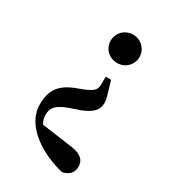

<svg xmlns="http://www.w3.org/2000/svg" viewBox="-190 -646 853 964"><g transform="rotate(30 236.5 -163.5)"><path d="M293 -552C245 -552 209 -515 209 -470C209 -424 245 -388 293 -388C339 -388 376 -424 376 -470C376 -515 339 -552 293 -552ZM61 -15C61 119 218 200 329 225C366 215 386 196 386 159C386 125 365 100 307 91L126 66C117 51 112 35 112 17C112 -27 131 -46 191 -70L255 -92C315 -116 339 -141 339 -183C339 -203 332 -224 321 -260L309 -300H278V-251C275 -221 264 -211 218 -191L168 -172C94 -141 61 -98 61 -15Z"/></g></svg>

Font: Noto Serif JP
Style: Bold
Weight: 700
Designer: Ryoko NISHIZUKA 西塚涼子 (kana & ideographs); Frank Grießhammer (Latin, Greek & Cyrillic); Wenlong ZHANG 张文龙 (bopomofo); San
Foundry: Adobe
Version: Version 2.001;hotconv 1.1.0;makeotfexe 2.6.0